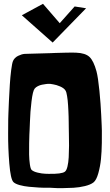

<svg xmlns="http://www.w3.org/2000/svg" viewBox="-20 -967 569 992"><path d="M424.8 -924.3 252 -747.1 92.8 -888.2 202.1 -947.3 288.6 -847.2 365.7 -933.6ZM315.4 -80.1Q323.7 -86.4 328.6 -106.9Q333.5 -127.4 335 -154.5Q336.4 -181.6 336.7 -214.1Q336.9 -246.6 335.9 -276.9Q335.9 -284.7 335.4 -304.7Q335 -324.7 335 -335.2Q335 -345.7 334.5 -364.7Q334 -383.8 333.3 -395Q332.5 -406.2 331.8 -422.4Q331.1 -438.5 329.6 -448.7Q328.1 -459 326.7 -470Q325.2 -481 323 -488.3Q320.8 -495.6 317.9 -500Q310.5 -511.7 290.8 -520.3Q271 -528.8 254.9 -531.2L239.3 -533.7Q238.3 -533.2 232.9 -533.7Q227.5 -534.2 217.3 -532.7Q207 -531.2 196.8 -529.3Q186.5 -527.3 175.8 -522Q165 -516.6 159.2 -509.3Q149.4 -497.6 142.8 -443.1Q136.2 -388.7 134.8 -340.3L132.8 -292Q132.3 -284.7 131.8 -272.2Q131.3 -259.8 130.6 -227.1Q129.9 -194.3 130.4 -168.2Q130.9 -142.1 134.3 -118.2Q137.7 -94.2 143.6 -88.9Q153.3 -80.1 175 -75Q196.8 -69.8 213.9 -69.3L230.5 -68.8Q299.3 -67.4 315.4 -80.1ZM505.4 -319.3Q505.9 -309.1 506.3 -291.7Q506.8 -274.4 506.1 -228.5Q505.4 -182.6 501.7 -145.3Q498 -107.9 488 -72Q478 -36.1 462.9 -24.4Q447.8 -12.7 418.7 -5.6Q389.6 1.5 359.4 3.2Q329.1 4.9 301 5.1Q272.9 5.4 254.9 3.9L237.3 2.9Q235.4 2.4 220.7 2.9Q206.1 3.4 180.4 2Q154.8 0.5 129.6 -2Q104.5 -4.4 81.5 -10.7Q58.6 -17.1 49.3 -26.4Q34.7 -41 28.1 -122.1Q21.5 -203.1 22 -276.9L22.5 -350.6Q22.9 -361.3 23.4 -379.4Q23.9 -397.5 26.1 -444.8Q28.3 -492.2 30.8 -530.5Q33.2 -568.8 37.8 -605.2Q42.5 -641.6 47.4 -652.3Q55.2 -669.4 73.7 -678.5Q92.3 -687.5 106.9 -688.5L121.6 -689L241.7 -692.4Q251.5 -692.9 265.6 -693.4Q279.8 -693.8 318.6 -694.8Q357.4 -695.8 373.5 -694.8Q421.4 -692.9 442.6 -672.6Q463.9 -652.3 478.5 -598.6Q486.8 -567.4 493.7 -497.6Q500.5 -427.7 502.9 -373.5Z"/></svg>

Font: Some Time Later
Style: Regular
Weight: 400
Version: Version 003.300